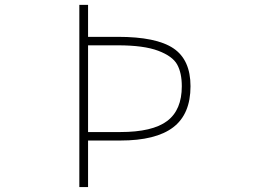

<svg xmlns="http://www.w3.org/2000/svg" viewBox="-20 -752 1040 774"><path d="M335 -219.7H464.8Q594.7 -219.7 653.8 -264.2Q712.9 -308.6 712.9 -404.3Q712.9 -458 694.3 -491.7Q675.8 -525.4 617.7 -547.4Q559.6 -569.3 455.1 -569.3H335ZM335 -185.5V2H299.8V-732.4H335V-603.5H455.1Q610.4 -603.5 679.2 -557.1Q748 -510.7 748 -404.3Q748 -292 678.2 -238.8Q608.4 -185.5 464.8 -185.5Z"/></svg>

Font: Gen Shin Gothic Monospace ExtraLight
Style: Regular
Weight: 200
Designer: [Source Han Sans]
Ryoko NISHIZUKA  (kana & ideographs); Paul D. Hunt (Latin, Greek & Cyrillic); Wenlong ZHANG  (bopomofo
Version: Version 1.002.20150607